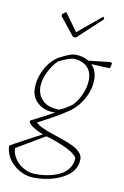

<svg xmlns="http://www.w3.org/2000/svg" viewBox="-107 -731 643 993"><g transform="rotate(10 214.0 -234.0)"><path d="M217 -545 140 -641 141 -652Q148 -658 160 -666L228 -572L352 -675Q359 -672 359 -663L232 -545ZM145 207Q86 207 38.5 166Q-9 125 -11 66Q9 53 78.5 16.5Q148 -20 151 -22Q72 -53 72 -80Q147 -118 194 -144Q140 -142 104 -171.5Q68 -201 68 -252Q68 -298 90 -344Q112 -390 148 -417Q160 -427 193.5 -442Q227 -457 244 -457Q287 -457 316 -438Q421 -449 432 -451L439 -445Q437 -430 432 -419Q401 -419 339 -423L335 -422Q363 -394 363 -345Q363 -294 334.5 -243.5Q306 -193 262 -164Q214 -131 110 -77Q128 -56 207 -30Q213 -28 228.5 -23Q244 -18 252 -15Q260 -12 275 -6.5Q290 -1 298.5 3Q307 7 318.5 13Q330 19 337 25Q344 31 351 38.5Q358 46 361 54Q364 62 364 71Q364 134 299 170.5Q234 207 145 207ZM210 -162Q241 -174 275 -199Q300 -222 318 -263Q336 -304 336 -340Q336 -385 310 -409Q284 -433 241 -435Q212 -432 161 -406Q133 -378 114 -338Q95 -298 95 -261Q96 -225 114.5 -202Q133 -179 157 -171Q181 -163 210 -162ZM68 159Q106 187 149 187Q234 187 289 154Q337 121 337 69Q316 31 185 -11Q183 -12 178 -13Q173 -14 170 -15L21 73Q23 122 68 159Z"/></g></svg>

Font: Albura ExtraLight
Style: Italic
Weight: 156
Italic angle: -7°
Designer: Mercedes Jáuregui
Foundry: Omnibus-Type Team
Version: Version 1.000